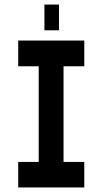

<svg xmlns="http://www.w3.org/2000/svg" viewBox="-20 -811 451 843"><path d="M60 12V-100H150V-520H60V-633H350V-520H259V-100H350V12ZM175 -678V-791H239V-678Z"/></svg>

Font: Pixelify Sans Medium
Style: Regular
Weight: 500
Designer: Stefie Justprince
Foundry: Typecalism Foundryline
Version: Version 1.000;February 13, 2025;FontCreator 15.0.0.3015 64-b